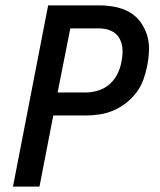

<svg xmlns="http://www.w3.org/2000/svg" viewBox="-20 -690 590 710"><path d="M28 0 158 -670H347Q377 -670 405.5 -664.5Q434 -659 458 -645.5Q482 -632 498.5 -610Q515 -588 523.5 -561Q532 -534 531 -504.5Q530 -475 524 -445Q519 -420 510 -395Q501 -370 484.5 -348Q468 -326 446 -309Q424 -292 399.5 -281.5Q375 -271 349 -267Q323 -263 298 -263H177L126 0ZM193 -348H297Q319 -348 342.5 -355Q366 -362 384.5 -378Q403 -394 414 -416Q425 -438 429 -461Q434 -484 433 -507Q432 -530 421.5 -548.5Q411 -567 391 -576Q371 -585 347 -585H240Z"/></svg>

Font: Lode Dark Term
Style: Bold Italic
Weight: 700
Italic angle: -11°
Monospace: yes
Designer: Belleve Invis
Foundry: Belleve Invis
Version: Version 29.2.0